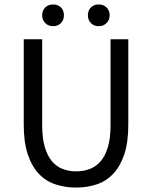

<svg xmlns="http://www.w3.org/2000/svg" viewBox="-20 -833 685 865"><path d="M323 12Q273 12 229.5 -2.5Q186 -17 154.5 -50.5Q123 -84 105 -138Q87 -192 87 -271V-656H170V-269Q170 -210 182 -170Q194 -130 214.5 -106Q235 -82 263 -71.5Q291 -61 323 -61Q356 -61 384 -71.5Q412 -82 433 -106Q454 -130 466 -170Q478 -210 478 -269V-656H558V-271Q558 -192 540 -138Q522 -84 490.5 -50.5Q459 -17 416 -2.5Q373 12 323 12ZM219 -715Q198 -715 184 -729Q170 -743 170 -764Q170 -786 184 -799.5Q198 -813 219 -813Q241 -813 254.5 -799.5Q268 -786 268 -764Q268 -743 254.5 -729Q241 -715 219 -715ZM425 -715Q403 -715 389.5 -729Q376 -743 376 -764Q376 -786 389.5 -799.5Q403 -813 425 -813Q446 -813 460 -799.5Q474 -786 474 -764Q474 -743 460 -729Q446 -715 425 -715Z"/></svg>

Font: SourceSansPro
Style: Book
Weight: 400
Designer: Paul D. Hunt
Foundry: Adobe Systems Incorporated
Version: Version 2.021;PS 2.000;hotconv 1.0.86;makeotf.lib2.5.63406